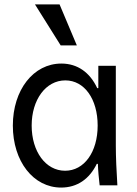

<svg xmlns="http://www.w3.org/2000/svg" viewBox="-20 -837 620 867"><path d="M417 -97H422C423 -65 426 -34 430 0H510C506 -63 503 -129 503 -180V-540H424V-439H419C386 -510 330 -550 257 -550C131 -550 38 -431 38 -270C38 -108 131 10 256 10C329 10 384 -29 417 -97ZM421 -270C421 -150 360 -66 274 -66C186 -66 123 -153 123 -270C123 -387 187 -474 275 -474C361 -474 421 -390 421 -270ZM327 -632 249 -817H138L254 -632Z"/></svg>

Font: CommitMono-dimboump
Style: Regular
Weight: 400
Monospace: yes
Designer: Eigil Nikolajsen
Foundry: Eigil Nikolajsen
Version: Version 1.143